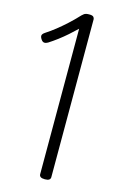

<svg xmlns="http://www.w3.org/2000/svg" viewBox="-181 -1352 961 1446"><g transform="rotate(15 300.0 -629.0)"><path d="M324 14Q300 14 290 6.5Q280 -1 280 -14V-1148Q250 -1119 216.5 -1089.5Q183 -1060 148.5 -1034Q114 -1008 81 -987Q66 -978 52.5 -979Q39 -980 28 -997Q16 -1015 18.5 -1027Q21 -1039 39 -1051Q79 -1077 115.5 -1106Q152 -1135 190.5 -1170Q229 -1205 271 -1250Q280 -1259 287 -1263.5Q294 -1268 303 -1270Q312 -1272 327 -1272Q351 -1272 359 -1263.5Q367 -1255 367 -1245V-14Q367 -1 357 6.5Q347 14 324 14Z"/></g></svg>

Font: Playwrite VN
Style: Regular
Weight: 400
Designer: Veronika Burian, José Scaglione
Foundry: TypeTogether
Version: Version 1.002